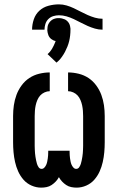

<svg xmlns="http://www.w3.org/2000/svg" viewBox="-20 -852 540 880"><path d="M169 8Q146 8 124.5 -1.5Q103 -11 88 -28Q73 -45 63.5 -66Q54 -87 49 -109.5Q44 -132 42 -154.5Q40 -177 40 -200V-320Q40 -345 43.5 -369.5Q47 -394 55.5 -417Q64 -440 79 -460.5Q94 -481 114.5 -494.5Q135 -508 159.5 -514Q184 -520 208 -520V-434Q196 -434 184 -428.5Q172 -423 164 -414Q156 -405 151 -393Q146 -381 143.5 -369Q141 -357 140 -344.5Q139 -332 139 -320V-200Q139 -192 139 -183.5Q139 -175 139.5 -166.5Q140 -158 140.5 -150Q141 -142 142.5 -133.5Q144 -125 145.5 -117Q147 -109 149.5 -101Q152 -93 157 -85.5Q162 -78 171 -78Q178 -78 183.5 -84Q189 -90 192 -97Q195 -104 196.5 -111.5Q198 -119 199 -126Q200 -133 200.5 -140.5Q201 -148 201 -156V-161H299V-156Q299 -148 299.5 -140.5Q300 -133 301 -126Q302 -119 303.5 -111.5Q305 -104 308 -97Q311 -90 316.5 -84Q322 -78 329 -78Q338 -78 343 -85.5Q348 -93 350.5 -101Q353 -109 354.5 -117Q356 -125 357.5 -133.5Q359 -142 359.5 -150Q360 -158 360.5 -166.5Q361 -175 361 -183.5Q361 -192 361 -200V-320Q361 -332 360 -344.5Q359 -357 356.5 -369Q354 -381 349 -393Q344 -405 336 -414Q328 -423 316 -428.5Q304 -434 292 -434V-520Q316 -520 340.5 -514Q365 -508 385.5 -494.5Q406 -481 421 -460.5Q436 -440 444.5 -417Q453 -394 456.5 -369.5Q460 -345 460 -320V-200Q460 -177 458 -154.5Q456 -132 451 -109.5Q446 -87 436.5 -66Q427 -45 412 -28Q397 -11 375.5 -1.5Q354 8 331 8Q319 8 306.5 5.5Q294 3 283.5 -4Q273 -11 264.5 -20Q256 -29 250 -40Q244 -29 235.5 -20Q227 -11 216.5 -4Q206 3 193.5 5.5Q181 8 169 8ZM184 -716H127Q127 -740 135 -763.5Q143 -787 160.5 -803Q178 -819 202 -825.5Q226 -832 250 -832Q268 -832 285 -827Q302 -822 318 -814.5Q334 -807 350 -798.5Q366 -790 382 -783Q398 -776 415 -771Q432 -766 450 -766V-716Q432 -716 415 -721Q398 -726 382 -733Q366 -740 350 -748.5Q334 -757 318 -764.5Q302 -772 285 -777Q268 -782 250 -782Q237 -782 224 -778Q211 -774 201.5 -764.5Q192 -755 188 -742Q184 -729 184 -716ZM239 -565 198 -604Q204 -609 209 -615Q214 -621 218 -627.5Q222 -634 226 -642.5Q230 -651 232 -656L235 -664Q229 -665 224 -667.5Q219 -670 215 -673Q211 -676 207.5 -680.5Q204 -685 202 -690Q200 -695 198.5 -701.5Q197 -708 197 -712V-716Q197 -722 198 -729Q199 -736 202 -742Q205 -748 209.5 -753Q214 -758 219.5 -761.5Q225 -765 232.5 -767Q240 -769 245 -769H250Q257 -769 263.5 -767.5Q270 -766 276 -763.5Q282 -761 287 -756.5Q292 -752 295.5 -746.5Q299 -741 301 -733Q303 -725 303 -721V-716Q303 -703 301.5 -689.5Q300 -676 297 -663.5Q294 -651 289 -638.5Q284 -626 278 -614.5Q272 -603 263 -590.5Q254 -578 247 -572Z"/></svg>

Font: Iosevka Term Semibold
Style: Regular
Weight: 600
Monospace: yes
Designer: Belleve Invis
Foundry: Belleve Invis
Version: Version 31.4.0